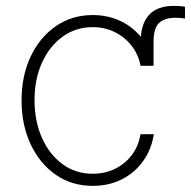

<svg xmlns="http://www.w3.org/2000/svg" viewBox="-20 -603 632 635"><path d="M487.8 -385.3H444.8V-464.4Q445.3 -504.4 457.8 -530.8Q470.2 -557.1 494.4 -570.3Q518.6 -583.5 552.2 -583.5Q561.5 -583.5 572 -583Q582.5 -582.5 591.8 -580.6V-542Q584 -543 575.2 -543.5Q566.4 -543.9 559.6 -544.4Q522.9 -543.9 505.4 -526.4Q487.8 -508.8 487.8 -464.4ZM286.6 11.7Q217.3 11.7 164.3 -25.1Q111.3 -62 81.3 -126Q51.3 -189.9 51.3 -271Q51.3 -352.1 81.3 -415.8Q111.3 -479.5 164.6 -516.4Q217.8 -553.2 286.6 -553.2Q338.4 -553.2 381.1 -532.2Q423.8 -511.2 451.9 -473.4Q480 -435.5 487.8 -385.3H444.8Q438.5 -420.9 416.5 -450Q394.5 -479 361.1 -496.1Q327.6 -513.2 286.6 -513.2Q231 -513.2 187.7 -482.2Q144.5 -451.2 119.4 -396.7Q94.2 -342.3 94.2 -272Q94.2 -202.1 118.7 -147.2Q143.1 -92.3 186.5 -60.3Q230 -28.3 286.6 -28.3Q346.7 -28.3 390.6 -64Q434.6 -99.6 444.8 -159.2H488.8Q481 -108.9 453.4 -70.3Q425.8 -31.7 383.1 -10Q340.3 11.7 286.6 11.7Z"/></svg>

Font: Inter Tight ExtraLight
Style: Regular
Weight: 250
Designer: Rasmus Andersson
Foundry: rsms
Version: Version 3.004